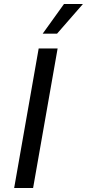

<svg xmlns="http://www.w3.org/2000/svg" viewBox="-20 -943 436 963"><path d="M174 -700H269L146 0H51ZM301 -923H396L266 -774H194Z"/></svg>

Font: KoHo Medium
Style: Italic
Weight: 500
Italic angle: -10°
Designer: Cadson Demak & Katatrad Team
Foundry: Cadson Demak Co.,Ltd.
Version: Version 1.000